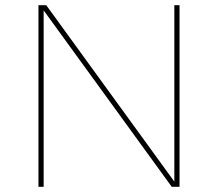

<svg xmlns="http://www.w3.org/2000/svg" viewBox="-20 -719 839 739"><path d="M671 -699V0H641L148 -679V0H128V-699H158L651 -20V-699Z"/></svg>

Font: Montserrat-Arabic Thin
Style: Regular
Weight: 250
Designer: Mohamed Gaber
Foundry: Kief Type Foundry
Version: Version 5.008